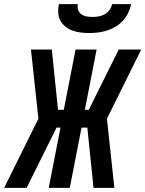

<svg xmlns="http://www.w3.org/2000/svg" viewBox="-75 -910 704 930"><path d="M479 0H378L348 -292H320L263 0H161L218 -292H199L54 0H-55L111 -335L75 -670H176L206 -378H234L291 -670H393L336 -378H355L500 -670H609L443 -335ZM357 -750Q336 -750 315.5 -752.5Q295 -755 276 -762Q257 -769 242 -781Q227 -793 217.5 -810Q208 -827 207 -848Q206 -869 210 -890H302Q299 -875 303.5 -862Q308 -849 319 -841Q330 -833 344 -830.5Q358 -828 373 -828Q388 -828 403 -830.5Q418 -833 432 -841Q446 -849 455.5 -862Q465 -875 468 -890H560Q556 -869 546 -848Q536 -827 520.5 -810Q505 -793 485 -781Q465 -769 443 -762Q421 -755 399.5 -752.5Q378 -750 357 -750Z"/></svg>

Font: Lode Term
Style: Bold Italic
Weight: 700
Italic angle: -11°
Monospace: yes
Designer: Belleve Invis
Foundry: Belleve Invis
Version: Version 29.2.0